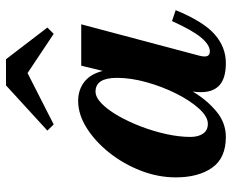

<svg xmlns="http://www.w3.org/2000/svg" viewBox="-85 -659 754 624"><g transform="rotate(-90 292.0 -347.0)"><path d="M366.5 -634.5 199.5 -549.5 179.5 -570 326.5 -704.5H411.5L514.5 -570L494 -549.5ZM571 -153Q534 -63 492.5 -26.5Q451 10 399 10Q350 10 327.2 -10.5Q304.5 -31 304.5 -70.5Q304.5 -86.5 306.5 -97.5Q279 -51.5 242 -20.8Q205 10 159 10Q90 10 58.8 -34.8Q27.5 -79.5 27.5 -152.5Q27.5 -210 49.2 -266.2Q71 -322.5 107.5 -368.5Q144 -414.5 188 -442.2Q232 -470 276 -470Q312 -470 337.8 -450Q363.5 -430 373.5 -390L390.5 -460H525L422.5 -74Q420.5 -66 420.5 -58.5Q420.5 -42 437 -42Q458 -42 481.8 -70.2Q505.5 -98.5 535.5 -165ZM351 -344Q351 -413.5 306.5 -413.5Q287.5 -413.5 267 -393.2Q246.5 -373 227.2 -339.2Q208 -305.5 192.5 -264.8Q177 -224 168 -182.5Q159 -141 159 -105.5Q159 -79.5 169.8 -64Q180.5 -48.5 201.5 -48.5Q225 -48.5 251 -77.2Q277 -106 299.8 -151.2Q322.5 -196.5 336.8 -247.8Q351 -299 351 -344Z"/></g></svg>

Font: Bodoni* 06pt
Style: Bold Italic
Weight: 700
Italic angle: -13°
Version: Version 2.3